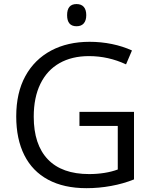

<svg xmlns="http://www.w3.org/2000/svg" viewBox="-20 -935 764 964"><path d="M61.5 -350.6Q61.5 -469.2 107.2 -552.7Q152.8 -636.2 236.8 -681.2Q319.8 -725.1 429.7 -725.1Q487.3 -725.1 542 -713.9Q596.7 -702.6 642.6 -681.6L612.8 -611.8Q523.9 -653.3 426.8 -653.3Q340.8 -653.3 278.6 -617.9Q216.3 -582.5 182.9 -514.2Q149.4 -445.8 149.4 -349.1Q149.4 -209 220.2 -135Q291 -61 427.7 -61Q467.3 -61 504.4 -66.9Q541.5 -72.8 571.3 -84V-302.7H378.9V-373.5H652.8V-34.2Q599.6 -12.7 538.1 -1.5Q476.6 9.8 414.1 9.8Q300.8 9.8 221.7 -32.7Q142.6 -75.2 102.1 -156Q61.5 -236.8 61.5 -350.6ZM316.9 -858.9Q316.9 -886.7 328.6 -900.6Q340.3 -914.6 364.3 -914.6Q388.2 -914.6 400.6 -900.4Q413.1 -886.2 413.1 -858.9Q413.1 -832 400.6 -817.6Q388.2 -803.2 364.3 -803.2Q316.9 -803.2 316.9 -858.9Z"/></svg>

Font: Viking Open Sans
Style: Regular
Weight: 400
Foundry: Ascender Corporation
Version: Version 2.001